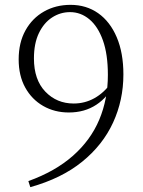

<svg xmlns="http://www.w3.org/2000/svg" viewBox="-20 -757 588 792"><path d="M105 15 97 -10Q208 -50 281 -114.5Q354 -179 389.5 -263.5Q425 -348 425 -448Q425 -533 404.5 -590.5Q384 -648 348.5 -677.5Q313 -707 269 -707Q229 -707 195 -685Q161 -663 140.5 -620.5Q120 -578 120 -516Q120 -428 167 -379Q214 -330 284 -330Q330 -330 369.5 -352Q409 -374 440 -417L459 -413H452Q426 -357 377.5 -325Q329 -293 264 -293Q205 -293 158 -320Q111 -347 84 -396Q57 -445 57 -512Q57 -581 85 -631.5Q113 -682 161.5 -709.5Q210 -737 271 -737Q336 -737 385 -702.5Q434 -668 461.5 -603.5Q489 -539 489 -450Q489 -344 446.5 -251.5Q404 -159 319 -90Q234 -21 105 15Z"/></svg>

Font: Noto Serif TC ExtraLight ExtraLight
Style: Regular
Weight: 250
Version: Version 2.003-H1;hotconv 1.1.1;makeotfexe 2.6.0